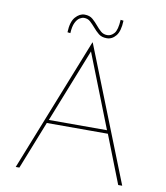

<svg xmlns="http://www.w3.org/2000/svg" viewBox="-94 -959 898 1037"><g transform="rotate(10 354.5 -440.5)"><path d="M63 0 354 -734H356L647 0H625L522 -263H187L83 0ZM195 -281H514L355 -685ZM426 -770Q398 -770 381 -784Q364 -798 349 -816Q336 -831 322 -844Q308 -857 287 -857Q276 -857 263 -849Q250 -841 240 -820.5Q230 -800 228 -763L212 -765Q214 -823 237 -849Q260 -875 287 -875Q315 -875 332 -860Q349 -845 363 -828Q376 -812 390.5 -799.5Q405 -787 426 -787Q447 -787 463.5 -806Q480 -825 483 -881L499 -879Q497 -821 476 -795.5Q455 -770 426 -770Z"/></g></svg>

Font: Synthetic Thin
Style: Regular
Weight: 100
Designer: Santiago Orozco
Foundry: Typemade
Version: Version 2.000; ttfautohint (v1.8.4.7-5d5b)